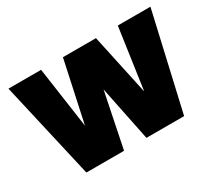

<svg xmlns="http://www.w3.org/2000/svg" viewBox="-131 -963 1361 1218"><g transform="rotate(-30 550.0 -354.0)"><path d="M1070 -708 908 0H632L550 -402L468 0H192L30 -708H269L333 -262L429 -708H671L767 -262L831 -708Z"/></g></svg>

Font: Fz Poppins Black
Style: Regular
Weight: 900
Designer: Ninad Kale (Devanagari), Jonny Pinhorn (Latin)
Foundry: Indian Type Foundry
Version: Vit hóa bi Vntype.Com & FontZin.Com